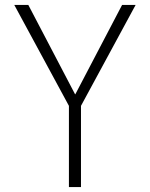

<svg xmlns="http://www.w3.org/2000/svg" viewBox="-20 -540 609 780"><path d="M95 -520 285 -157H286L476 -520H531L309 -110V220H260V-110L38 -520Z"/></svg>

Font: Mplus 1p Light
Style: Regular
Weight: 300
Version: Version 1.061